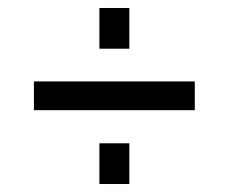

<svg xmlns="http://www.w3.org/2000/svg" viewBox="-20 -527 573 481"><path d="M229 -405V-507H304V-405ZM229 -66V-168H304V-66ZM65 -251V-323H468V-251Z"/></svg>

Font: Raleway Medium Alt1
Style: Regular
Weight: 500
Designer: Matt McInerney, Pablo Impallari, Rodrigo Fuenzalida
Foundry: Matt McInerney, Pablo Impallari, Rodrigo Fuenzalida
Version: Version 3.000g; ttfautohint (v1.5) -l 8 -r 28 -G 28 -x 14 -D